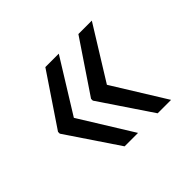

<svg xmlns="http://www.w3.org/2000/svg" viewBox="-103 -669 747 747"><g transform="rotate(-45 270.0 -296.0)"><path d="M284.1 -78.1H210.2L66.8 -291.2V-298.3H147.7ZM284.1 -514.2 147.7 -294H66.8V-301.1L210.2 -514.2ZM465.9 -78.1H392L248.6 -291.2V-298.3H329.5ZM465.9 -514.2 329.5 -294H248.6V-301.1L392 -514.2Z"/></g></svg>

Font: InterMG
Style: Regular
Weight: 400
Designer: Rasmus Andersson
Foundry: rsms
Version: Version 3.019;December 26, 2023;FontCreator 15.0.0.2955 64-b